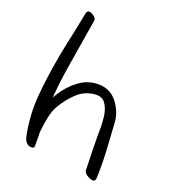

<svg xmlns="http://www.w3.org/2000/svg" viewBox="-174 -825 890 960"><g transform="rotate(30 270.5 -345.5)"><path d="M49.8 -697.3Q51.8 -711.9 65.4 -711.9Q71.3 -711.9 79.1 -709Q105.5 -700.2 105.5 -683.6Q106.4 -558.6 108.4 -432.6Q109.4 -305.7 125 -181.6Q131.8 -133.8 143.6 -87.9Q155.3 -41 162.1 5.9Q164.1 18.6 152.3 20.5Q148.4 21.5 143.6 21.5Q137.7 21.5 133.8 20.5Q121.1 16.6 112.3 5.9Q103.5 -4.9 100.6 -17.6Q94.7 -49.8 92.8 -80.1Q90.8 -110.4 94.7 -144.5Q97.7 -174.8 105.5 -207Q113.3 -239.3 126 -269.5Q148.4 -326.2 189.5 -369.1Q229.5 -412.1 290 -420.9Q350.6 -428.7 394.5 -386.7Q437.5 -344.7 449.2 -293.9Q465.8 -222.7 483.4 -151.4Q500 -80.1 509.8 -7.8Q509.8 -5.9 509.8 -3.9Q509.8 16.6 479.5 9.8Q446.3 1 442.4 -19.5Q435.5 -57.6 421.9 -121.1Q409.2 -184.6 399.4 -245.1Q396.5 -259.8 391.6 -277.3Q387.7 -294.9 380.9 -310.5Q369.1 -340.8 347.7 -359.4Q325.2 -377.9 285.2 -365.2Q235.4 -348.6 206.1 -306.6Q176.8 -265.6 159.2 -218.8Q147.5 -188.5 146.5 -147.5Q145.5 -107.4 148.4 -71.3Q150.4 -51.8 152.3 -35.2Q155.3 -18.6 157.2 -7.8Q143.6 -8.8 129.9 -8.8Q116.2 -9.8 102.5 -9.8Q60.5 -114.3 50.8 -227.5Q43 -322.3 43 -417Q43 -436.5 43 -456.1Q43.9 -517.6 46.9 -578.1Q48.8 -638.7 49.8 -697.3Z"/></g></svg>

Font: Mrs Husband
Style: Regular
Weight: 400
Version: Version 1.0